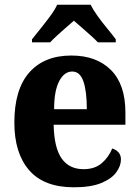

<svg xmlns="http://www.w3.org/2000/svg" viewBox="-20 -786 589 816"><path d="M294 10Q167 10 104 -62.5Q41 -135 41 -265Q41 -406 104.5 -478Q168 -550 283 -550Q390 -550 451.5 -488.5Q513 -427 513 -308V-256H208Q210 -158 242 -112.5Q274 -67 335 -67Q383 -67 412.5 -92.5Q442 -118 457 -155Q473 -150 483.5 -138.5Q494 -127 494 -108Q494 -81 474 -53.5Q454 -26 410 -8Q366 10 294 10ZM349 -322Q349 -398 334.5 -440Q320 -482 287 -482Q253 -482 231.5 -441Q210 -400 210 -322ZM116 -619Q131 -638 152 -664Q173 -690 193 -717Q213 -744 223 -766H365Q376 -744 395.5 -717Q415 -690 436.5 -664Q458 -638 472 -619V-606H396Q386 -617 367 -634Q348 -651 328 -668.5Q308 -686 294 -698Q279 -685 259.5 -668Q240 -651 222 -634.5Q204 -618 193 -606H116Z"/></svg>

Font: Noto Serif Khmer SemiCondensed ExtraBold
Style: Regular
Weight: 800
Width: 4
Designer: Danh Hong and the Monotype Design Team
Foundry: Monotype Imaging Inc.
Version: Version 2.004